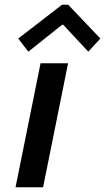

<svg xmlns="http://www.w3.org/2000/svg" viewBox="-20 -787 442 807"><path d="M150.4 -521H266.1L161.1 0H45.4ZM56.6 -625 240.7 -767.1H266.6L401.9 -625L351.1 -569.8L245.6 -683.1H241.2L99.1 -569.8Z"/></svg>

Font: Reddit Sans Chocolate SemiBold
Style: Italic
Weight: 600
Italic angle: -11.25°
Designer: Stephen Hutchings
Version: Version 1.013